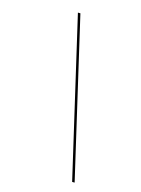

<svg xmlns="http://www.w3.org/2000/svg" viewBox="-136 -856 792 1082"><g transform="rotate(15 260.0 -315.0)"><path d="M194.5 -780H180L395.5 150H410Z"/></g></svg>

Font: Bodoni* 16pt Fatface
Style: Italic
Weight: 900
Italic angle: -13°
Version: Version 2.3